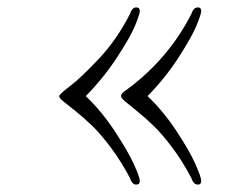

<svg xmlns="http://www.w3.org/2000/svg" viewBox="-20 -501 651 519"><path d="M331.1 -462.9Q336.9 -481 348.1 -481Q357.9 -481 357.9 -471.2Q357.9 -463.4 345.5 -432.6Q333 -401.9 296.4 -345.9Q259.8 -290 211.9 -241.2Q254.9 -200.2 290.5 -146Q326.2 -91.8 342 -56.9Q357.9 -22 357.9 -12Q357.9 -2 348.1 -2Q336.9 -2 331.1 -20Q308.1 -64 280 -101.6Q252 -139.2 228.5 -161.6Q205.1 -184.1 184.6 -200.4Q164.1 -216.8 152.1 -226.3Q140.1 -235.8 140.1 -241Q140.1 -246.1 169.7 -268.6Q199.2 -291 247.6 -342.5Q295.9 -394 331.1 -462.9ZM307.1 -241.2Q307.1 -249 324.2 -259.8Q435.1 -341.8 497.1 -462.9Q502.9 -481 515.1 -481Q523.9 -481 523.9 -471.2Q523.9 -463.4 511.5 -432.6Q499 -401.9 462.9 -345.9Q426.8 -290 378.9 -241.2Q421.9 -200.2 457.5 -146Q493.2 -91.8 508.5 -56.9Q523.9 -22 523.9 -12Q523.9 -2 515.1 -2Q502.9 -2 497.1 -20Q474.1 -64 446 -101.6Q418 -139.2 394.5 -161.6Q371.1 -184.1 350.6 -200.4Q330.1 -216.8 318.6 -226.6Q307.1 -236.3 307.1 -241.2Z"/></svg>

Font: CMU Serif Upright Italic
Style: UprightItalic
Weight: 500
Version: Version 0.7.0